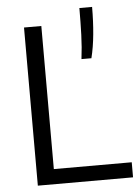

<svg xmlns="http://www.w3.org/2000/svg" viewBox="-56 -851 648 895"><g transform="rotate(-5 268.0 -404.0)"><path d="M84.5 0V-740H165.5V-70.5H530V0ZM338.5 -570Q345.5 -624 347.5 -683.2Q349.5 -742.5 349.5 -808H409Q409 -740.5 403.2 -680.2Q397.5 -620 385 -570Z"/></g></svg>

Font: Encode Sans
Style: Regular
Weight: 400
Designer: Multiple Designers
Foundry: Impallari Type
Version: Version 3.002; ttfautohint (v1.8.3) -l 8 -r 50 -G 200 -x 14 